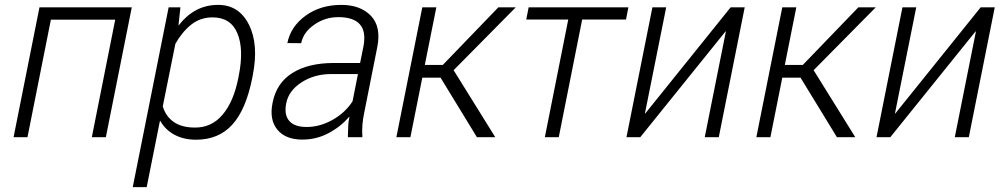

<svg xmlns="http://www.w3.org/2000/svg" viewBox="-20 -558 4079 781"><path d="M410.6 0H353.5L448.7 -478H187L91.8 0H35.2L140.6 -528.3H516.1Z M1005.9 -239.7Q980 -110.8 924.3 -50.3Q868.7 10.3 777.3 10.3Q727.1 10.3 689.5 -10Q651.9 -30.3 630.9 -67.9L576.7 203.1H520L666 -528.3H713.9L706.1 -456.1L707 -455.1Q737.8 -495.1 777.8 -516.6Q817.9 -538.1 867.7 -538.1Q952.6 -538.1 992.9 -457Q1033.2 -376 1007.8 -250ZM951.2 -250Q972.7 -357.9 945.6 -422.6Q918.5 -487.3 844.7 -487.3Q794.9 -487.3 757.8 -457.8Q720.7 -428.2 693.4 -379.9L642.1 -125.5Q654.3 -84.5 686.8 -61.8Q719.2 -39.1 773.9 -39.1Q841.3 -39.1 885.7 -91.8Q930.2 -144.5 949.2 -239.7Z M1395 0Q1396 -37.6 1396.7 -51Q1397.5 -64.5 1401.4 -82L1399.9 -82.5Q1365.7 -42.5 1316.4 -16.4Q1267.1 9.8 1210 9.8Q1141.1 9.8 1107.9 -31Q1074.7 -71.8 1088.9 -140.6Q1104.5 -220.2 1169.2 -261Q1233.9 -301.8 1337.9 -301.8H1444.8L1458 -367.2Q1470.2 -428.7 1444.3 -458.5Q1418.5 -488.3 1356 -488.3Q1302.2 -488.3 1258.1 -457.5Q1213.9 -426.8 1205.1 -382.3L1148.9 -382.8Q1162.1 -449.7 1222.7 -493.9Q1283.2 -538.1 1368.2 -538.1Q1446.3 -538.1 1488.8 -493.7Q1531.2 -449.2 1514.6 -366.2L1462.9 -106.4Q1456.5 -76.7 1454.3 -51.8Q1452.1 -26.9 1454.1 0ZM1227.1 -41.5Q1281.7 -41.5 1333.3 -70.8Q1384.8 -100.1 1414.1 -146L1436 -256.8H1327.6Q1258.3 -256.8 1206.3 -222.9Q1154.3 -189 1144.5 -138.7Q1134.8 -92.3 1156 -66.9Q1177.2 -41.5 1227.1 -41.5Z M1772 -242.2H1697.8L1649.4 0H1592.3L1697.8 -528.3H1754.9L1708 -293.9H1781.2L2007.3 -528.3H2078.1L1825.2 -272.5L1994.6 0H1919.9Z M2526.4 -478.5H2348.1L2252.9 0H2196.3L2291.5 -478.5H2120.6L2130.4 -528.3H2536.1Z M2952.1 -528.3H3009.3L2903.8 0H2846.7L2932.6 -429.7L2931.2 -430.2L2584.5 0H2528.3L2633.8 -528.3H2689.9L2603.5 -97.2L2605 -96.7Z M3236.3 -242.2H3162.1L3113.8 0H3056.6L3162.1 -528.3H3219.2L3172.4 -293.9H3245.6L3471.7 -528.3H3542.5L3289.6 -272.5L3459 0H3384.3Z M3969.2 -528.3H4026.4L3920.9 0H3863.8L3949.7 -429.7L3948.2 -430.2L3601.6 0H3545.4L3650.9 -528.3H3707L3620.6 -97.2L3622.1 -96.7Z"/></svg>

Font: Franko
Style: Light Italic
Weight: 300
Designer: Google
Version: Version 1.200310; 2013